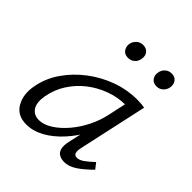

<svg xmlns="http://www.w3.org/2000/svg" viewBox="-171 -724 847 847"><g transform="rotate(45 252.5 -300.5)"><path d="M124 6Q67 6 42.5 -37Q18 -80 30 -140Q41 -198 75.5 -248Q110 -298 160.5 -336.5Q211 -375 270.5 -396.5Q330 -418 393 -418Q408 -418 419 -417Q430 -416 439 -414L368 -90Q359 -48 385 -48Q401 -48 419 -61Q437 -74 459 -95L480 -68Q445 -33 416 -14Q387 5 359 5Q340 5 326.5 -3Q313 -11 309 -28.5Q305 -46 311 -73L349 -243L386 -277Q374 -221 347 -170Q320 -119 283.5 -79Q247 -39 206 -16.5Q165 6 124 6ZM149 -47Q179 -47 211 -67.5Q243 -88 271.5 -121.5Q300 -155 320.5 -196Q341 -237 350 -278L374 -389L407 -362Q400 -364 391 -364.5Q382 -365 373 -365Q324 -365 278 -348Q232 -331 194 -301.5Q156 -272 129.5 -231Q103 -190 94 -140Q86 -94 102 -70.5Q118 -47 149 -47ZM233 -519Q212 -519 201.5 -533.5Q191 -548 194 -568Q198 -585 210.5 -596Q223 -607 241 -607Q261 -607 272 -593.5Q283 -580 279 -559Q277 -542 264 -530.5Q251 -519 233 -519ZM411 -519Q390 -519 379.5 -533.5Q369 -548 373 -568Q376 -585 388.5 -596Q401 -607 419 -607Q439 -607 449.5 -593.5Q460 -580 457 -559Q454 -542 441.5 -530.5Q429 -519 411 -519Z"/></g></svg>

Font: Ysabeau
Style: Italic
Weight: 400
Italic angle: -12°
Designer: Christian Thalmann (Catharsis Fonts)
Version: Version 2.000;gftools[0.9.27.dev2+g8671c4b]